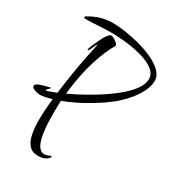

<svg xmlns="http://www.w3.org/2000/svg" viewBox="-241 -910 1113 1230"><g transform="rotate(30 315.5 -295.0)"><path d="M234 194Q191 194 167.5 166.5Q144 139 135 93.5Q126 48 126 -6Q126 -41 128.5 -82Q131 -123 136 -168Q115 -162 95 -157.5Q75 -153 55 -151Q42 -151 26 -154.5Q10 -158 -1.5 -165Q-13 -172 -13 -181Q-13 -191 1 -199Q11 -205 31.5 -211Q52 -217 69 -221Q86 -225 86 -225Q87 -225 88 -225.5Q89 -226 89 -226Q90 -226 90.5 -225.5Q91 -225 91 -225Q91 -221 80 -211Q69 -201 69 -196Q69 -194 72 -194Q75 -194 84 -197Q98 -202 112.5 -207.5Q127 -213 142 -219Q151 -291 162.5 -363.5Q174 -436 187 -501.5Q200 -567 211 -615Q204 -608 197.5 -593Q191 -578 185 -565Q179 -552 173 -552Q171 -552 171 -556Q171 -560 177 -577Q183 -594 193 -616Q203 -638 214.5 -659.5Q226 -681 237.5 -695Q249 -709 258 -709Q268 -709 281 -701Q294 -693 304.5 -683.5Q315 -674 315 -668Q315 -665 314 -664Q276 -602 243 -498.5Q210 -395 193 -249Q192 -246 192 -241Q248 -267 306.5 -299.5Q365 -332 418.5 -368Q472 -404 514.5 -441.5Q557 -479 581.5 -516Q606 -553 606 -587Q606 -624 574 -650Q542 -676 489 -692.5Q436 -709 373 -717Q310 -725 248 -725Q195 -725 148.5 -721.5Q102 -718 70 -718Q48 -718 48 -725Q48 -729 59 -736Q107 -764 149 -774Q191 -784 228 -784Q265 -784 318 -776.5Q371 -769 427.5 -754Q484 -739 533 -716.5Q582 -694 613 -663.5Q644 -633 644 -595Q644 -550 612 -494.5Q580 -439 516 -379Q489 -353 437.5 -317.5Q386 -282 321 -246.5Q256 -211 187 -185Q186 -162 185.5 -138Q185 -114 185 -91Q185 4 195 60.5Q205 117 223 141Q241 165 264 165Q281 165 292.5 158.5Q304 152 310 152Q315 152 315 157Q315 159 307 168.5Q299 178 281 186Q263 194 234 194Z"/></g></svg>

Font: Comforter
Style: Regular
Weight: 400
Designer: Robert E. Leuschke
Foundry: Robert E. Leuschke
Version: Version 1.013; ttfautohint (v1.8.3)